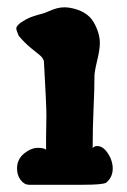

<svg xmlns="http://www.w3.org/2000/svg" viewBox="-20 -514 346 523"><path d="M26.4 -54.7Q26.4 -80.1 45.4 -95.7Q64.5 -111.3 84 -111.3Q98.6 -111.3 105.5 -106.4V-137.7Q105.5 -154.3 106 -172.9Q106.4 -191.4 106.4 -201.2Q106.4 -227.5 99.6 -347.7Q96.7 -356.4 89.4 -362.8Q82 -369.1 65.4 -382.3Q48.8 -395.5 31.2 -416Q24.4 -431.6 24.4 -436.5Q24.4 -444.3 39.1 -454.1Q52.7 -462.9 61.5 -466.3Q70.3 -469.7 80.6 -472.7Q90.8 -475.6 97.7 -477.5Q101.6 -478.5 112.8 -483.4Q124 -488.3 134.3 -491.2Q144.5 -494.1 156.2 -494.1Q158.2 -494.1 162.1 -493.7Q166 -493.2 168 -493.2Q216.8 -485.4 235.4 -453.1Q252 -423.8 252 -396.5Q252 -378.9 244.6 -348.6Q237.3 -318.4 237.3 -306.6Q237.3 -271.5 234.9 -219.2Q232.4 -167 232.4 -110.4Q236.3 -116.2 245.1 -116.2Q264.6 -116.2 280.3 -85Q287.1 -69.3 287.1 -55.7Q287.1 -31.2 269.5 -16.6Q261.7 -10.7 205.1 -10.7H59.6Q45.9 -10.7 36.1 -23.9Q26.4 -37.1 26.4 -54.7Z"/></svg>

Font: Essays1743
Style: Bold
Weight: 700
Designer: Based on the typeface in a 1743 English translation of the essays of Montaigne.  PostScript/TrueType font designed by Jo
Version: Version 002.100